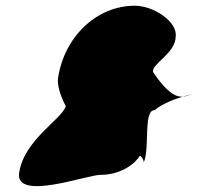

<svg xmlns="http://www.w3.org/2000/svg" viewBox="-20 -730 780 671"><path d="M47 -127C31 -25 283 -119 332 -119C393 -119 444 -149 467 -183C469 -194 487 -164 481 -164H483C504 -214 480 -345 520 -345C548 -368 589 -383 618 -392C595 -391 564 -405 515 -478C508 -507 593 -542 594 -602C601 -654 517 -710 451 -710C318 -710 205 -602 183 -458C177 -420 208 -362 210 -359C197 -314 65 -242 47 -127ZM618 -392C631 -393 643 -399 654 -402C650 -401 636 -397 618 -392ZM654 -402H656Z"/></svg>

Font: Ampere
Style: CndIta
Weight: 400
Version: Version 1